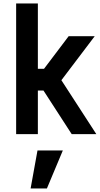

<svg xmlns="http://www.w3.org/2000/svg" viewBox="-20 -772 574 1105"><path d="M333.3 -310.4 534.4 0H392.7L230.2 -251H197.9V0H72.9V-752.1H197.9V-376H233.3L375 -563.5H525ZM195.8 93.8H341.7L250 312.5H156.2Z"/></svg>

Font: Vladivostok Bold
Style: Regular
Weight: 700
Width: 4
Designer: Michael Sharanda
Foundry: Michael Sharanda
Version: Version 1.005